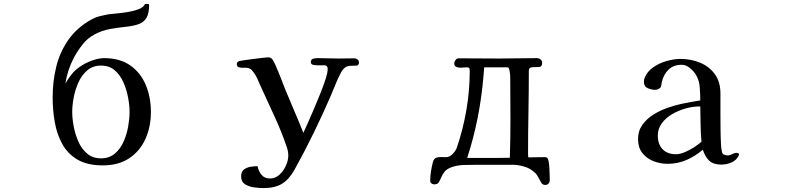

<svg xmlns="http://www.w3.org/2000/svg" viewBox="-20 -841 4040 981"><path d="M642 -269Q642 -302 634.5 -342.5Q627 -383 610.5 -420.5Q594 -458 566 -482Q538 -506 496 -506Q455 -506 426.5 -482Q398 -458 381 -420.5Q364 -383 356.5 -342.5Q349 -302 349 -269Q349 -236 356.5 -195.5Q364 -155 380.5 -117.5Q397 -80 425.5 -56Q454 -32 496 -32Q538 -32 566.5 -56Q595 -80 611.5 -117.5Q628 -155 635 -195.5Q642 -236 642 -269ZM751 -269Q751 -193 723 -131Q695 -69 640.5 -32.5Q586 4 505 4Q426 4 376 -25.5Q326 -55 298.5 -104.5Q271 -154 260 -216Q249 -278 249 -344Q249 -425 267.5 -500.5Q286 -576 330 -638.5Q374 -701 448 -742Q468 -753 490 -758.5Q512 -764 534 -768Q551 -770 578.5 -772.5Q606 -775 635.5 -780Q665 -785 688.5 -794Q712 -803 720 -819L724 -821H730Q732 -821 737 -820.5Q742 -820 742 -816Q742 -773 728.5 -750Q715 -727 688 -717.5Q661 -708 622 -704Q582 -700 541 -692.5Q500 -685 463 -665Q427 -646 402 -614Q377 -582 358 -547Q325 -485 314 -414Q333 -447 356 -473Q374 -492 400.5 -508Q427 -524 457 -534Q487 -544 512 -544Q593 -544 646 -506.5Q699 -469 725 -406.5Q751 -344 751 -269Z M1814 -522Q1814 -506 1800 -505.5Q1786 -505 1775 -505Q1755 -505 1742.5 -495.5Q1730 -486 1721 -468Q1707 -442 1695.5 -413Q1684 -384 1672 -356Q1630 -259 1583.5 -163.5Q1537 -68 1486 24Q1458 75 1421.5 97.5Q1385 120 1326 120Q1306 120 1279 116.5Q1252 113 1232 100.5Q1212 88 1212 60Q1212 37 1225.5 26Q1239 15 1258.5 11.5Q1278 8 1296 8Q1301 34 1316.5 52.5Q1332 71 1360 71Q1387 71 1408 51.5Q1429 32 1441 5Q1453 -22 1453 -46Q1453 -68 1445 -90Q1418 -170 1382 -247.5Q1346 -325 1311 -402Q1303 -420 1294.5 -439.5Q1286 -459 1273 -475Q1268 -482 1262.5 -486.5Q1257 -491 1249 -493Q1240 -496 1226 -495Q1212 -494 1201 -497Q1190 -500 1190 -513Q1190 -520 1193 -523Q1196 -526 1202 -529Q1204 -530 1225 -533Q1246 -536 1273 -539.5Q1300 -543 1322.5 -545.5Q1345 -548 1350 -548Q1365 -548 1373 -536Q1379 -527 1388 -507Q1397 -487 1406.5 -463.5Q1416 -440 1424 -418.5Q1432 -397 1437 -385Q1460 -329 1484 -273.5Q1508 -218 1530 -162Q1538 -179 1552.5 -212Q1567 -245 1584.5 -285.5Q1602 -326 1618 -366.5Q1634 -407 1644 -438.5Q1654 -470 1654 -485Q1654 -487 1654 -489Q1654 -491 1654 -493Q1652 -508 1636 -507.5Q1620 -507 1609 -507Q1599 -507 1583.5 -509Q1568 -511 1568 -524Q1568 -538 1580.5 -541Q1593 -544 1603 -544Q1630 -544 1657 -543Q1684 -542 1711 -542Q1731 -542 1751.5 -542.5Q1772 -543 1792 -543Q1800 -543 1807 -537Q1814 -531 1814 -522Z M2588 -227Q2588 -281 2587.5 -335Q2587 -389 2587 -442Q2587 -459 2584 -477Q2583 -483 2581 -490Q2579 -497 2570 -497H2454Q2453 -485 2452 -473Q2451 -461 2450 -449Q2441 -343 2420.5 -239Q2400 -135 2367 -34H2519Q2536 -34 2552.5 -34.5Q2569 -35 2585 -35Q2588 -131 2588 -227ZM2789 79Q2789 89 2783 96.5Q2777 104 2766 104Q2750 104 2743 88Q2733 70 2726.5 58Q2720 46 2703 33Q2684 17 2654.5 9Q2625 1 2601 1H2411Q2383 1 2349.5 2Q2316 3 2288 13Q2263 22 2251.5 36.5Q2240 51 2234 66Q2228 81 2221.5 91Q2215 101 2198 101Q2191 101 2184.5 96Q2178 91 2178 84Q2178 60 2182 34.5Q2186 9 2192 -13Q2197 -30 2207.5 -34.5Q2218 -39 2232 -38.5Q2246 -38 2259 -38Q2277 -38 2292.5 -54Q2308 -70 2314 -86Q2346 -180 2363 -279Q2380 -378 2380 -477Q2380 -488 2378 -492.5Q2376 -497 2363 -497Q2356 -497 2348 -496Q2340 -495 2332 -495Q2321 -495 2311 -499.5Q2301 -504 2301 -517Q2301 -526 2307.5 -534.5Q2314 -543 2324 -543Q2376 -543 2427.5 -542.5Q2479 -542 2531 -542Q2579 -542 2627 -543Q2675 -544 2723 -544Q2733 -544 2741.5 -537.5Q2750 -531 2750 -521Q2750 -499 2734.5 -498.5Q2719 -498 2704 -498Q2695 -498 2688.5 -494Q2682 -490 2682 -479Q2682 -373 2680 -266.5Q2678 -160 2678 -53Q2678 -49 2678.5 -45.5Q2679 -42 2679 -37Q2698 -37 2716.5 -37.5Q2735 -38 2754 -38Q2759 -38 2765 -38Q2771 -38 2775 -35Q2780 -32 2783 -17Q2786 -2 2787 18Q2788 38 2788.5 55Q2789 72 2789 79Z M3564 -117Q3560 -162 3559.5 -207Q3559 -252 3558 -297H3551Q3520 -297 3484 -287Q3448 -277 3415.5 -258.5Q3383 -240 3362 -212Q3341 -184 3341 -148Q3341 -104 3365.5 -78.5Q3390 -53 3434 -53Q3454 -53 3479 -63.5Q3504 -74 3527 -89Q3550 -104 3564 -117ZM3756 -53Q3756 -49 3755 -47Q3743 -22 3717.5 -11Q3692 0 3666 0Q3625 0 3604 -19.5Q3583 -39 3571 -76Q3532 -43 3487.5 -23.5Q3443 -4 3391 -4Q3353 -4 3318 -18Q3283 -32 3261.5 -60Q3240 -88 3240 -130Q3240 -172 3262 -203Q3284 -234 3318.5 -255.5Q3353 -277 3392 -290.5Q3431 -304 3465 -311Q3488 -316 3511.5 -320Q3535 -324 3558 -328Q3558 -356 3555.5 -392Q3553 -428 3539 -453Q3529 -473 3507.5 -491.5Q3486 -510 3463 -510Q3421 -510 3395.5 -485Q3370 -460 3361 -420Q3360 -416 3359.5 -410Q3359 -404 3357 -399Q3355 -392 3346 -387Q3337 -382 3329 -382Q3309 -382 3289.5 -390.5Q3270 -399 3270 -423Q3270 -435 3274 -444Q3287 -476 3318 -497.5Q3349 -519 3387 -529.5Q3425 -540 3456 -540Q3511 -540 3557.5 -520.5Q3604 -501 3632.5 -462Q3661 -423 3661 -363Q3661 -336 3661 -308.5Q3661 -281 3661 -254Q3661 -215 3661.5 -176.5Q3662 -138 3664 -100Q3665 -81 3669 -64Q3673 -47 3699 -47Q3710 -47 3721.5 -53.5Q3733 -60 3745 -60Q3747 -60 3751.5 -58Q3756 -56 3756 -53Z"/></svg>

Font: Kaisei Decol Medium
Style: Regular
Weight: 500
Designer: Font-Kai, 金井和夫
Foundry: KAZUO KANAI
Version: Version 5.003